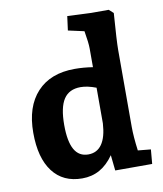

<svg xmlns="http://www.w3.org/2000/svg" viewBox="-86 -831 775 911"><g transform="rotate(-10 302.0 -375.5)"><path d="M45 -243Q45 -369 109.5 -438.5Q174 -508 291 -508Q333 -508 378 -501V-591Q378 -618 368 -676L291 -693L300 -761L415 -756H499L520 -737Q510 -602 510 -561V-190Q510 -143 519 -75L581 -69L575 0H397L389 -75Q359 -32 321.5 -11Q284 10 237 10Q145 10 95 -56Q45 -122 45 -243ZM285 -97Q327 -97 350.5 -130.5Q374 -164 378 -230V-402Q336 -418 303 -418Q248 -418 222 -378.5Q196 -339 196 -254Q196 -175 218 -136Q240 -97 285 -97Z"/></g></svg>

Font: Andada Pro ExtraBold
Style: Regular
Weight: 800
Designer: Carolina Giovagnoli
Foundry: Huerta Tipografica
Version: Version 3.005; ttfautohint (v1.8.4)